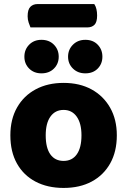

<svg xmlns="http://www.w3.org/2000/svg" viewBox="-20 -909 626 945"><path d="M409 -774H130Q126 -783 121 -798Q116 -813 116 -829Q116 -862 129.5 -875.5Q143 -889 165 -889H444Q451 -879 454.5 -864.5Q458 -850 458 -833Q458 -800 445 -787Q432 -774 409 -774ZM555 -243Q555 -163 522.5 -105Q490 -47 431.5 -15.5Q373 16 293 16Q214 16 155 -15Q96 -46 63.5 -104Q31 -162 31 -243Q31 -322 64 -380Q97 -438 156 -469.5Q215 -501 293 -501Q372 -501 430.5 -469Q489 -437 522 -379Q555 -321 555 -243ZM293 -368Q252 -368 228.5 -335.5Q205 -303 205 -243Q205 -181 228 -149Q251 -117 293 -117Q335 -117 358 -149.5Q381 -182 381 -243Q381 -302 357.5 -335Q334 -368 293 -368ZM269 -630Q269 -595 245.5 -571.5Q222 -548 184 -548Q147 -548 123.5 -571.5Q100 -595 100 -630Q100 -665 123.5 -689Q147 -713 184 -713Q222 -713 245.5 -689Q269 -665 269 -630ZM484 -630Q484 -595 461 -571.5Q438 -548 400 -548Q363 -548 339 -571.5Q315 -595 315 -630Q315 -665 339 -689Q363 -713 400 -713Q438 -713 461 -689Q484 -665 484 -630Z"/></svg>

Font: Baloo Tamma 2 ExtraBold
Style: Regular
Weight: 800
Designer: Divya Kowshik, Shuchita Grover and Ek Type
Foundry: Ek Type
Version: Version 1.700